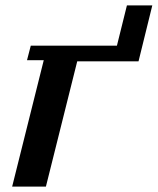

<svg xmlns="http://www.w3.org/2000/svg" viewBox="-20 -691 584 711"><path d="M142 -468H80L94 -522H413L450 -671H544L493 -464H266L150 0H25Z"/></svg>

Font: IBM Plex Serif SmBld
Style: Italic
Weight: 600
Italic angle: -14°
Designer: Mike Abbink, Paul van der Laan, Pieter van Rosmalen
Foundry: Bold Monday
Version: Version 3.001